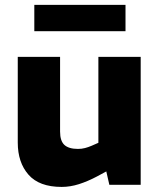

<svg xmlns="http://www.w3.org/2000/svg" viewBox="-20 -746 646 775"><path d="M229 8.5Q138.1 8.5 94.9 -41Q51.7 -90.4 51.7 -170.4V-516.4H222.5V-214.7Q222.5 -177 240 -161Q257.6 -144.9 294.7 -144.9Q309.8 -144.9 323.1 -148.4Q336.4 -151.9 349.5 -157.5L377.1 -169.6V-516.4H547.9V0H421.4L400.5 -91.4L432.9 -66.9L371 -33.5Q334 -14 298.7 -2.7Q263.5 8.5 229 8.5ZM118.5 -620V-726.3H486.6V-620Z"/></svg>

Font: REM Medium
Style: Regular
Weight: 500
Designer: Octavio Pardo
Foundry: Ashler Design
Version: Version 1.005;gftools[0.9.28]